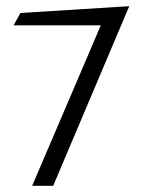

<svg xmlns="http://www.w3.org/2000/svg" viewBox="-20 -601 461 621"><path d="M46 -559 24 -519H306L84 0H152L398 -581Z"/></svg>

Font: Stormblade
Style: Regular
Weight: 400
Designer: Mew Too
Foundry: Cannot Into Space Fonts
Version: Version 0.77